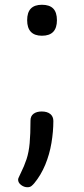

<svg xmlns="http://www.w3.org/2000/svg" viewBox="-20 -552 353 806"><path d="M156 -402Q125 -402 109.5 -418.5Q94 -435 94 -467Q94 -500 109.5 -516Q125 -532 156 -532Q188 -532 203.5 -516Q219 -500 219 -467Q219 -435 203.5 -418.5Q188 -402 156 -402ZM95 234Q81 234 68.5 224.5Q56 215 56 202Q56 198 59 192Q62 186 66 177Q82 145 91.5 116Q101 87 104.5 49Q108 11 108 -46Q108 -65 121 -74.5Q134 -84 155 -84Q178 -84 191 -73.5Q204 -63 204 -44Q204 0 196 48Q188 96 170 139.5Q152 183 124 217Q119 223 112.5 228.5Q106 234 95 234Z"/></svg>

Font: Playwrite BR
Style: Regular
Weight: 400
Designer: Veronika Burian, José Scaglione
Foundry: TypeTogether
Version: Version 1.002